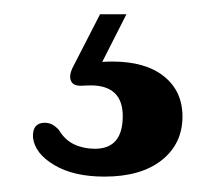

<svg xmlns="http://www.w3.org/2000/svg" viewBox="-20 -26 304 262"><path d="M116.5 -6.5H152.5L119.5 58.5Q126 58 133.5 58Q178.5 58 203.8 78.2Q229 98.5 229 133Q229 170 200.8 192.5Q172.5 215 122.5 215Q80.5 215 54 199.2Q27.5 183.5 25 161.5Q24 142 40.5 141.5Q47 141.5 51.8 144.2Q56.5 147 60.5 151.5Q68.5 165 81.2 171Q94 177 109.5 177Q147.5 177 147.5 132.5Q147.5 91 104.5 90.5L90 91Q79.5 91 76.8 84.2Q74 77.5 78.5 67.5Z"/></svg>

Font: Fraunces 72pt Soft SemiBold
Style: Regular
Weight: 600
Version: Version 1.000;[b76b70a41]